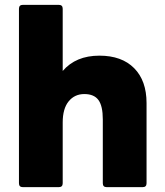

<svg xmlns="http://www.w3.org/2000/svg" viewBox="-20 -770 677 790"><path d="M74 0Q58 0 58 -16V-734Q58 -750 74 -750H222Q238 -750 238 -734V-478Q292 -541 389 -541Q481 -541 532 -489.5Q583 -438 583 -346V-16Q583 0 567 0H419Q403 0 403 -16V-279Q403 -334 385 -358.5Q367 -383 327 -383Q287 -383 262.5 -353Q238 -323 238 -266V-16Q238 0 222 0Z"/></svg>

Font: LINE Seed Sans TH App ExtraBold
Style: Regular
Weight: 800
Designer: Dalton Maag Ltd | Thai characters by Cadson Demak Co.,Ltd.
Foundry: Dalton Maag Ltd
Version: Version 1.003